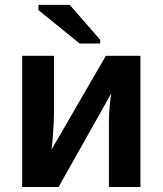

<svg xmlns="http://www.w3.org/2000/svg" viewBox="-20 -753 655 773"><path d="M197.3 -528.3V-291Q197.3 -268.6 193.8 -219.2Q190.4 -169.9 187.5 -150.9L406.2 -528.3H545.4V0H418.5V-268.6Q418.5 -293 421.9 -328.6Q425.3 -364.3 428.2 -377.4L215.8 0H69.3V-528.3ZM300.8 -577.6 134.8 -712.4V-733.4H260.7L383.3 -592.8V-577.6Z"/></svg>

Font: Liberation Sans
Style: Bold
Weight: 700
Designer: Steve Matteson
Foundry: Ascender Corporation
Version: Version 2.1.5